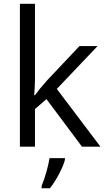

<svg xmlns="http://www.w3.org/2000/svg" viewBox="-20 -780 565 1021"><path d="M166 -273.9C180.2 -293.9 201.2 -319.8 230 -352.1L402.8 -535.2H499L282.2 -307.1L514.2 0H416L227.1 -252.9L166 -200.2V0H85.9V-759.8H166V-356.9C166 -338.9 164.6 -311.5 162.1 -273.9ZM201.2 221.2V209C219.2 167.5 238.8 95.7 243.2 61H325.2V69.8C317.9 103 280.8 178.2 245.1 221.2Z"/></svg>

Font: OpenSansEmoji
Style: Regular
Weight: 400
Foundry: MorbZ
Version: Version 1.000;PS 001.000;hotconv 1.0.70;makeotf.lib2.5.58329